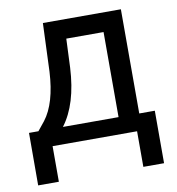

<svg xmlns="http://www.w3.org/2000/svg" viewBox="-78 -598 760 825"><g transform="rotate(-10 302.0 -186.0)"><path d="M170.9 -73.7H413.6V-444.8H251L245.6 -318.8Q237.3 -161.1 170.9 -73.7ZM64 -73.7 95.2 -112.3Q147.9 -180.7 155.3 -317.4L163.6 -528.3H503.9V-73.7H571.8V155.3H481.4V0H112.8V155.3H22.5L22.9 -73.7Z"/></g></svg>

Font: MAUL
Style: Regular
Weight: 400
Designer: MAUL
Version: Version 1.0; 2020; ttfautohint (v1.8.3)